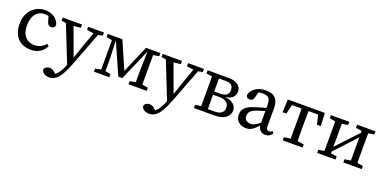

<svg xmlns="http://www.w3.org/2000/svg" viewBox="-16 -1271 4563 2298"><g transform="rotate(20 2266.0 -122.5)"><path d="M277 13Q205 13 153 -17Q101 -47 73.5 -102.5Q46 -158 46 -235Q46 -315 78 -373Q110 -431 164 -462Q218 -493 280 -493Q328 -493 367 -476.5Q406 -460 431 -431Q456 -402 463 -366Q459 -347 447.5 -336Q436 -325 416 -325Q390 -325 377.5 -339.5Q365 -354 359 -375L334 -463L385 -421Q361 -434 336 -440Q311 -446 286 -446Q243 -446 209 -423Q175 -400 155.5 -355Q136 -310 136 -245Q136 -179 158 -136.5Q180 -94 216.5 -74Q253 -54 298 -54Q326 -54 350 -60.5Q374 -67 396.5 -82Q419 -97 440 -121L466 -99Q447 -65 421.5 -40Q396 -15 361 -1Q326 13 277 13Z M596 248Q569 248 547.5 239.5Q526 231 513.5 215.5Q501 200 500 182Q505 161 524 149.5Q543 138 567 138Q589 138 606 147Q623 156 643 176L673 207L637 225L621 206Q652 189 675.5 163Q699 137 717 104Q735 71 748 36L764 -8L772 -14L858 -266L935 -481H994L810 0Q777 86 745 141Q713 196 677 222Q641 248 596 248ZM759 58 545 -481H644L796 -66L808 -49ZM506 -441V-481H752V-440L633 -427H605ZM830 -441V-481H1032V-441L957 -427H934Z M1373 -43 1193 -451H1178V-481H1266L1428 -108H1407L1567 -481H1617V-453H1602L1424 -43ZM1593 0V-213L1600 -481H1678Q1677 -456 1676.5 -418.5Q1676 -381 1676 -341Q1676 -301 1676 -268V-213Q1676 -180 1676 -140Q1676 -100 1676.5 -63Q1677 -26 1678 0ZM1079 0V-40L1171 -56H1192L1274 -40V0ZM1518 0V-40L1622 -57H1647L1750 -40V0ZM1079 -441V-481H1188V-424H1169ZM1152 0V-481H1195L1206 -213V0ZM1629 -424V-481H1750V-441L1650 -424Z M1869 248Q1842 248 1820.5 239.5Q1799 231 1786.5 215.5Q1774 200 1773 182Q1778 161 1797 149.5Q1816 138 1840 138Q1862 138 1879 147Q1896 156 1916 176L1946 207L1910 225L1894 206Q1925 189 1948.5 163Q1972 137 1990 104Q2008 71 2021 36L2037 -8L2045 -14L2131 -266L2208 -481H2267L2083 0Q2050 86 2018 141Q1986 196 1950 222Q1914 248 1869 248ZM2032 58 1818 -481H1917L2069 -66L2081 -49ZM1779 -441V-481H2025V-440L1906 -427H1878ZM2103 -441V-481H2305V-441L2230 -427H2207Z M2352 0V-40L2460 -57L2472 -45H2593Q2655 -45 2685 -67.5Q2715 -90 2715 -132Q2715 -163 2701.5 -184.5Q2688 -206 2660.5 -217Q2633 -228 2588 -228H2475V-269H2586Q2644 -269 2670 -290.5Q2696 -312 2696 -355Q2696 -396 2671.5 -415.5Q2647 -435 2598 -435H2472L2460 -424L2352 -441V-481H2618Q2671 -481 2707.5 -466Q2744 -451 2762.5 -425Q2781 -399 2781 -364Q2781 -335 2767 -310.5Q2753 -286 2723.5 -270Q2694 -254 2648 -249V-251Q2729 -245 2766.5 -212.5Q2804 -180 2804 -131Q2804 -98 2784 -68Q2764 -38 2721.5 -19Q2679 0 2609 0ZM2424 0Q2425 -26 2425.5 -63Q2426 -100 2426 -140Q2426 -180 2426 -213V-268Q2426 -301 2426 -341Q2426 -381 2425.5 -418.5Q2425 -456 2424 -481H2515Q2514 -456 2513.5 -417.5Q2513 -379 2512.5 -337Q2512 -295 2512 -256V-213Q2512 -180 2512.5 -140Q2513 -100 2513.5 -63Q2514 -26 2515 0Z M3018 14Q2962 14 2922.5 -18.5Q2883 -51 2883 -113Q2883 -145 2896.5 -171.5Q2910 -198 2945.5 -221Q2981 -244 3047 -263Q3075 -272 3101.5 -279.5Q3128 -287 3154.5 -294.5Q3181 -302 3208 -309V-272Q3173 -261 3139 -250Q3105 -239 3071 -228Q3028 -214 3007 -197.5Q2986 -181 2979.5 -163.5Q2973 -146 2973 -128Q2973 -90 2996 -72Q3019 -54 3054 -54Q3074 -54 3091 -60.5Q3108 -67 3131.5 -83.5Q3155 -100 3192 -129L3204 -77H3172Q3145 -48 3122.5 -28Q3100 -8 3075.5 3Q3051 14 3018 14ZM3262 10Q3220 10 3194.5 -17.5Q3169 -45 3168 -94V-98V-324Q3168 -372 3158 -398.5Q3148 -425 3126 -435.5Q3104 -446 3070 -446Q3050 -446 3027.5 -442Q3005 -438 2978 -427L3019 -462L2997 -375Q2991 -350 2978 -337Q2965 -324 2944 -324Q2922 -324 2910 -335.5Q2898 -347 2895 -365Q2909 -424 2962.5 -458.5Q3016 -493 3094 -493Q3147 -493 3182 -476Q3217 -459 3235.5 -421Q3254 -383 3254 -320V-104Q3254 -72 3264 -58.5Q3274 -45 3292 -45Q3305 -45 3314 -50.5Q3323 -56 3331 -65L3350 -38Q3333 -13 3311.5 -1.5Q3290 10 3262 10Z M3366 -316 3374 -481H3845L3853 -316H3804L3767 -476L3816 -435H3402L3452 -476L3415 -316ZM3483 0V-40L3597 -57H3622L3736 -40V0ZM3564 0Q3565 -26 3565.5 -63Q3566 -100 3566 -140Q3566 -180 3566 -213V-268Q3566 -301 3566 -341Q3566 -381 3565.5 -418.5Q3565 -456 3564 -481H3655Q3654 -456 3653.5 -418.5Q3653 -381 3652.5 -341Q3652 -301 3652 -268V-213Q3652 -180 3652.5 -140Q3653 -100 3653.5 -63Q3654 -26 3655 0Z M3922 0V-40L4028 -57H4053L4156 -40V0ZM4255 0V-40L4359 -57H4384L4489 -40V0ZM3994 0Q3995 -26 3995.5 -63Q3996 -100 3996 -140Q3996 -180 3996 -213V-268Q3996 -301 3996 -341Q3996 -381 3995.5 -418.5Q3995 -456 3994 -481H4080L4079 0ZM4050 -43 4014 -74H4023L4195 -259L4366 -441L4396 -406H4387L4218 -223ZM4332 0 4333 -481H4417Q4416 -456 4415.5 -418.5Q4415 -381 4415 -341Q4415 -301 4415 -268V-213Q4415 -180 4415 -140Q4415 -100 4415.5 -63Q4416 -26 4417 0ZM3922 -441V-481H4156V-441L4055 -424H4030ZM4255 -441V-481H4489V-441L4386 -424H4361Z"/></g></svg>

Font: Source Serif 4 18pt
Style: Regular
Weight: 400
Designer: Frank Grießhammer
Foundry: Adobe Systems Incorporated
Version: Version 4.004;hotconv 1.0.116;makeotfexe 2.5.65601